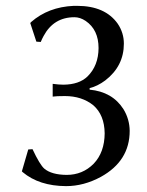

<svg xmlns="http://www.w3.org/2000/svg" viewBox="-20 -630 505 660"><path d="M209 -28.8Q264.2 -28.8 302.2 -67.4Q339.4 -106.4 339.8 -171.9Q338.9 -234.9 300.8 -268.1Q261.2 -299.8 203.1 -299.8Q173.3 -299.8 161.1 -297.9V-341.8Q182.6 -338.9 198.2 -338.9Q252 -339.4 280.8 -367.2Q318.4 -404.3 318.8 -464.8Q318.8 -527.8 274.4 -558.1Q255.4 -570.8 235.8 -570.8Q164.6 -570.8 129.9 -506.3Q124.5 -496.6 120.1 -485.8L105 -486.8L84 -550.8L86.9 -554.2Q146 -606 233.4 -609.9Q239.7 -609.9 245.1 -609.9Q341.3 -609.9 384.8 -548.3Q405.8 -517.1 405.8 -480Q405.8 -402.8 341.8 -353.5Q314.9 -333.5 288.1 -327.1V-321.8Q366.2 -314.5 404.3 -254.9Q425.3 -220.7 425.8 -180.2Q425.8 -76.7 326.7 -22Q268.1 9.8 207 9.8Q114.7 9.3 58.1 -38.1L55.2 -41L77.1 -116.2L91.8 -117.2Q116.7 -64 132.3 -50.3Q157.2 -29.3 209 -28.8Z"/></svg>

Font: Linux Biolinum Capitals O
Style: Small Caps
Weight: 400
Designer: Philipp H. Poll
Foundry: Philipp H. Poll
Version: Version 1.0.4